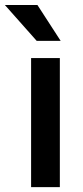

<svg xmlns="http://www.w3.org/2000/svg" viewBox="-57 -766 338 786"><path d="M188 -528.3V0H70.3V-528.3ZM96.2 -745.6 191.4 -598.6H93.3L-37.1 -745.6Z"/></svg>

Font: Vazirmatn UI FD Medium
Style: Regular
Weight: 500
Designer: Saber Rastikerdar
Foundry: Saber Rastikerdar
Version: Version 33.003